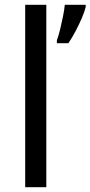

<svg xmlns="http://www.w3.org/2000/svg" viewBox="-20 -780 377 800"><path d="M173 0H85V-760H173ZM337 -751Q333 -733 321.5 -706Q310 -679 295 -650.5Q280 -622 265 -600H217V-612Q224 -631 230.5 -657.5Q237 -684 242.5 -711.5Q248 -739 250 -760H337Z"/></svg>

Font: Noto Sans Pau Cin Hau
Style: Regular
Weight: 400
Designer: Monotype Design Team
Foundry: Monotype Imaging Inc.
Version: Version 2.002; ttfautohint (v1.8.4.7-5d5b)